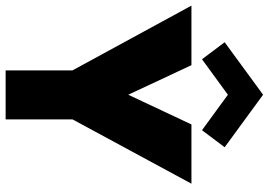

<svg xmlns="http://www.w3.org/2000/svg" viewBox="-180 -798 954 682"><g transform="rotate(90 297.0 -457.0)"><path d="M206 -237.5 -24 -660H187.5L292.5 -435.5L398 -660H608.5L380 -237.5V0H206ZM166.5 -697.5 106 -778 292.5 -914.5 479 -778 418.5 -697.5 292.5 -789.5Z"/></g></svg>

Font: League Spartan Thin ExtraBold
Style: Regular
Weight: 800
Version: Version 2.002